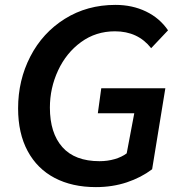

<svg xmlns="http://www.w3.org/2000/svg" viewBox="-20 -752 731 785"><path d="M54 -309Q54 -424 104 -521Q154 -618 245 -675Q336 -732 452 -732Q521 -732 577 -705Q633 -678 667 -628L598 -555Q544 -624 450 -624Q372 -624 311.5 -580Q251 -536 217.5 -464Q184 -392 184 -312Q184 -208 235 -150.5Q286 -93 387 -93Q420 -93 449 -101.5Q478 -110 498 -125L529 -289H380L394 -391H656L602 -60Q557 -26 498.5 -6.5Q440 13 372 13Q275 13 203.5 -24.5Q132 -62 93 -134.5Q54 -207 54 -309Z"/></svg>

Font: Nebula Sans Semibold
Style: Regular
Weight: 600
Italic angle: -9°
Designer: Paul D. Hunt for Adobe (as Source Sans)
Foundry: Nebula Entertainment & Broadcasting LLC
Version: Version 1.010